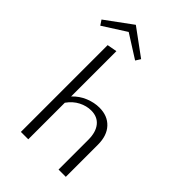

<svg xmlns="http://www.w3.org/2000/svg" viewBox="-307 -1003 1103 1103"><g transform="rotate(45 245.0 -451.0)"><path d="M117 -844 -24 -754 -44 -784 117 -902 278 -784 259 -754ZM450 -261V0H391V-242Q391 -304 363 -338.5Q335 -373 284 -373Q246 -373 209 -354Q172 -335 145 -297V0H85V-705L145 -716V-348Q178 -383 221 -400.5Q264 -418 306 -418Q372 -418 411 -376.5Q450 -335 450 -261Z"/></g></svg>

Font: Isabella Sans
Style: Regular
Weight: 400
Designer: Original fonts by Christian Thalmann (Catharsis Fonts), Modifications by Cristiano Sobral
Version: Version 0.002;July 12, 2020;FontCreator 13.0.0.2655 64-bit; 